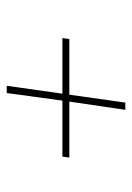

<svg xmlns="http://www.w3.org/2000/svg" viewBox="71 -522 400 583"><g transform="rotate(-90 271.5 -231.0)"><path d="M229 -51H251L275 -221H444L447 -242H278L302 -411H280L257 -242H87L84 -221H254Z"/></g></svg>

Font: Josefin Slab ExtraLight
Style: Italic
Weight: 250
Italic angle: -12°
Designer: Santiago Orozco
Foundry: Typemade
Version: Version 2.100